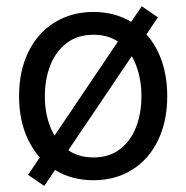

<svg xmlns="http://www.w3.org/2000/svg" viewBox="-20 -576 607 625"><path d="M71.3 -6.8 441.4 -555.7 494.1 -519.5 124 29.3ZM42 -262.7Q42 -344.7 72.3 -406.7Q102.5 -468.8 157.7 -502.9Q212.9 -537.1 284.2 -537.1Q355.5 -537.1 410.2 -502.9Q464.8 -468.8 494.6 -406.7Q524.4 -344.7 524.4 -262.7Q524.4 -181.6 494.6 -119.6Q464.8 -57.6 410.2 -23.4Q355.5 10.7 284.2 10.7Q212.9 10.7 157.7 -23.4Q102.5 -57.6 72.3 -119.6Q42 -181.6 42 -262.7ZM440.4 -262.7Q440.4 -317.4 423.3 -362.8Q406.2 -408.2 371.1 -435.5Q335.9 -462.9 284.2 -462.9Q232.4 -462.9 196.8 -435.5Q161.1 -408.2 143.6 -362.8Q126 -317.4 126 -262.7Q126 -208 143.6 -163.1Q161.1 -118.2 196.8 -90.8Q232.4 -63.5 284.2 -63.5Q335.9 -63.5 371.1 -90.8Q406.2 -118.2 423.3 -163.1Q440.4 -208 440.4 -262.7Z"/></svg>

Font: Pretendard GOV Variable
Style: Regular
Weight: 400
Designer: Base glyphs from Inter by Rasmus Andersson; Hangul glyphs from Noto Sans CJK(Source Han Sans) by Jang Soo-young and Kang
Foundry: Kil Hyung-jin
Version: Version 1.307;Glyphs 3.2 (3192)